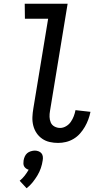

<svg xmlns="http://www.w3.org/2000/svg" viewBox="-20 -755 540 1025"><path d="M290 8Q267 8 245 3Q223 -2 205 -14.5Q187 -27 175 -45Q163 -63 157.5 -85Q152 -107 153 -130Q154 -153 158 -176L237 -655H113L112 -735H341L247 -163Q244 -147 244.5 -131Q245 -115 251 -101Q257 -87 271 -79.5Q285 -72 301 -72Q317 -72 332.5 -81Q348 -90 358 -104.5Q368 -119 374 -135Q380 -151 383 -167L463 -158Q459 -138 451.5 -117.5Q444 -97 433 -78Q422 -59 407 -42Q392 -25 372.5 -13.5Q353 -2 332 3Q311 8 290 8ZM122 250 85 210Q100 198 112 182.5Q124 167 133 151Q125 149 118.5 144Q112 139 108.5 132.5Q105 126 105 117.5Q105 109 106 101Q108 90 112.5 80Q117 70 125 63Q133 56 144.5 52.5Q156 49 166 49Q176 49 185.5 52.5Q195 56 201 63Q207 70 208.5 80Q210 90 208 101Q205 122 198 142.5Q191 163 179.5 182Q168 201 154 218.5Q140 236 122 250Z"/></svg>

Font: Iosevka Medium
Style: Italic
Weight: 500
Italic angle: -9°
Monospace: yes
Designer: Belleve Invis
Foundry: Belleve Invis
Version: Version 32.5.0; ttfautohint (v1.8.4)